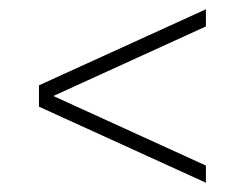

<svg xmlns="http://www.w3.org/2000/svg" viewBox="-20 -460 527 414"><path d="M424 -66 64 -230V-276L424 -440V-403L95 -253L424 -103Z"/></svg>

Font: Saira Thin Condensed
Style: Regular
Weight: 100
Width: 3
Version: Version 1.101